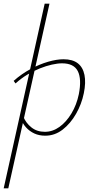

<svg xmlns="http://www.w3.org/2000/svg" viewBox="-36 -731 520 1040"><path d="M-16 289 206 -711H232L9 289ZM209 4Q176 4 150 -8Q124 -20 105 -41Q86 -62 77 -89L90 -100Q104 -65 134 -41Q164 -17 207 -17Q249 -17 286 -43.5Q323 -70 351 -116.5Q379 -163 391 -221Q407 -303 385.5 -345.5Q364 -388 300 -388Q276 -388 245 -381Q214 -374 180 -360.5Q146 -347 112.5 -327Q79 -307 48 -279L38 -293Q81 -331 129.5 -357Q178 -383 224.5 -396.5Q271 -410 308 -410Q357 -410 385 -388.5Q413 -367 421.5 -325.5Q430 -284 418 -226Q406 -167 376 -114.5Q346 -62 303.5 -29Q261 4 209 4Z"/></svg>

Font: Ysabeau Office Thin
Style: Italic
Weight: 250
Italic angle: -12°
Designer: Christian Thalmann (Catharsis Fonts)
Version: Version 2.001;gftools[0.9.30]; featfreeze: tnum,lnum,ss02